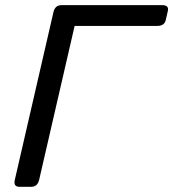

<svg xmlns="http://www.w3.org/2000/svg" viewBox="-20 -720 668 740"><path d="M55.2 0Q30.8 0 37.1 -26.9L186 -673.3Q192.4 -700.2 216.8 -700.2H605Q631.8 -700.2 627 -678.2L618.7 -642.1Q613.3 -620.1 586.4 -620.1H267.6L130.9 -26.9Q124.5 0 100.1 0Z"/></svg>

Font: Istok Web
Style: Italic
Weight: 400
Italic angle: -13°
Designer: Andrey V. Panov
Foundry: Andrey V. Panov
Version: Version 1.0.2g